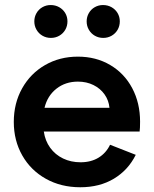

<svg xmlns="http://www.w3.org/2000/svg" viewBox="-20 -748 626 781"><path d="M36.1 -252Q36.1 -328.1 70.1 -388.7Q104 -449.2 163.3 -483.4Q222.7 -517.6 296.9 -517.6Q370.6 -517.6 428.2 -483.6Q485.8 -449.7 517.8 -389.4Q549.8 -329.1 549.8 -252.9Q549.8 -225.6 547.9 -212.9H158.2Q163.6 -175.3 184.1 -147Q204.6 -118.7 236.6 -103.3Q268.6 -87.9 307.6 -87.9Q350.1 -87.9 380.9 -106.7Q411.6 -125.5 427.7 -159.2L532.2 -118.2Q501.5 -56.2 443.4 -21.2Q385.3 13.7 306.6 13.7Q228 13.7 166.5 -20.8Q105 -55.2 70.6 -115.7Q36.1 -176.3 36.1 -252ZM425.3 -309.6Q422.4 -339.8 405.3 -364Q388.2 -388.2 360.1 -402.1Q332 -416 296.9 -416Q246.1 -416 209.5 -387.2Q172.9 -358.4 161.1 -309.6ZM119.6 -661.1Q119.6 -679.2 128.4 -694.6Q137.2 -710 152.6 -718.8Q168 -727.5 186 -727.5Q205.1 -727.5 220.7 -718.8Q236.3 -710 245.4 -694.8Q254.4 -679.7 254.4 -661.1Q254.4 -642.1 245.4 -626.7Q236.3 -611.3 220.9 -602.5Q205.6 -593.8 187 -593.8Q168.5 -593.8 153.1 -602.5Q137.7 -611.3 128.7 -626.7Q119.6 -642.1 119.6 -661.1ZM332.5 -661.1Q332.5 -679.2 341.3 -694.6Q350.1 -710 365.5 -718.8Q380.9 -727.5 398.9 -727.5Q418 -727.5 433.6 -718.8Q449.2 -710 458.3 -694.8Q467.3 -679.7 467.3 -661.1Q467.3 -642.1 458.3 -626.7Q449.2 -611.3 433.8 -602.5Q418.5 -593.8 399.9 -593.8Q381.3 -593.8 366 -602.5Q350.6 -611.3 341.6 -626.7Q332.5 -642.1 332.5 -661.1Z"/></svg>

Font: Wanted Sans SemiBold
Style: Regular
Weight: 600
Designer: Original Design by Kil Hyung-jin and Kang Hanbin, Wanted Lab, Inc; Hangeul from Source Han Sans by Jang Soo-young and Ka
Foundry: Wanted Lab, Inc.
Version: Version 1.003